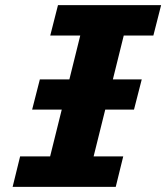

<svg xmlns="http://www.w3.org/2000/svg" viewBox="-20 -730 649 750"><path d="M609.4 -710 579.1 -591.3H463.4L420.9 -419.9H533.7L503.4 -301.8H391.1L345.7 -119.1H461.4L432.1 0H29.3L58.6 -119.1H175.8L221.2 -301.8H105.5L135.7 -419.9H251L293.5 -591.3H176.3L206.5 -710Z"/></svg>

Font: Lesson One Extra
Style: Italic
Weight: 800
Italic angle: -14°
Designer: But Ko, Victor Gaultney, Annie Olsen, Julie Remington, Don Collingsworth, Eric Hays, Becca Hirsbrunner
Version: Version 1.100